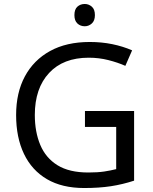

<svg xmlns="http://www.w3.org/2000/svg" viewBox="-20 -935 768 965"><path d="M407 -377H654V-27Q596 -8 537 1Q478 10 403 10Q292 10 216 -34.5Q140 -79 100.5 -161.5Q61 -244 61 -357Q61 -469 105 -551Q149 -633 231.5 -678.5Q314 -724 431 -724Q491 -724 544.5 -713Q598 -702 644 -682L610 -604Q572 -621 524.5 -633Q477 -645 426 -645Q298 -645 226.5 -568Q155 -491 155 -357Q155 -272 182.5 -206.5Q210 -141 269 -104.5Q328 -68 424 -68Q471 -68 504 -73Q537 -78 564 -85V-297H407ZM406 -915Q426 -915 441.5 -901.5Q457 -888 457 -859Q457 -831 441.5 -817Q426 -803 406 -803Q384 -803 369 -817Q354 -831 354 -859Q354 -888 369 -901.5Q384 -915 406 -915Z"/></svg>

Font: Noto Sans Kaithi
Style: Regular
Weight: 400
Designer: Monotype Design Team
Foundry: Monotype Imaging Inc.
Version: Version 2.005; ttfautohint (v1.8.4.7-5d5b)